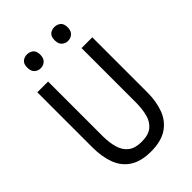

<svg xmlns="http://www.w3.org/2000/svg" viewBox="-268 -1021 1136 1136"><g transform="rotate(-45 300.0 -453.0)"><path d="M298 10Q216 10 165.5 -22.5Q115 -55 92.5 -114.5Q70 -174 70 -254V-714H160V-259Q160 -203 172.5 -160Q185 -117 215.5 -93.5Q246 -70 300 -70Q357 -70 387.5 -95Q418 -120 429 -163.5Q440 -207 440 -260V-714H530V-252Q530 -178 508 -118.5Q486 -59 435 -24.5Q384 10 298 10ZM414 -800Q392 -800 376 -814.5Q360 -829 360 -859Q360 -890 376 -903Q392 -916 414 -916Q436 -916 452.5 -903Q469 -890 469 -859Q469 -829 452.5 -814.5Q436 -800 414 -800ZM185 -800Q163 -800 147 -814.5Q131 -829 131 -859Q131 -890 147 -903Q163 -916 185 -916Q207 -916 223.5 -903Q240 -890 240 -859Q240 -829 223.5 -814.5Q207 -800 185 -800Z"/></g></svg>

Font: Noto Sans Mono
Style: Regular
Weight: 400
Designer: Monotype Design Team
Foundry: Monotype Imaging Inc.
Version: Version 2.014